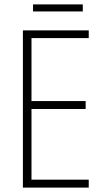

<svg xmlns="http://www.w3.org/2000/svg" viewBox="-20 -852 475 872"><path d="M356 -832H130V-800H356ZM383 0V-36H123V-357H369V-393H123V-679H383V-714H84V0Z"/></svg>

Font: Noto Sans Sinhala UI Condensed ExtraLight
Style: Regular
Weight: 200
Width: 3
Designer: Jelle Bosma - Monotype Design Team
Foundry: Monotype Imaging Inc.
Version: Version 2.006